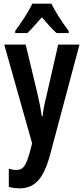

<svg xmlns="http://www.w3.org/2000/svg" viewBox="-20 -786 456 1046"><path d="M260 -766H156C138 -726 95 -661 63 -618V-606H129C150 -626 178 -657 208 -692C237 -658 263 -628 288 -606H354V-618C318 -665 282 -721 260 -766ZM3 -543 155 -5 143 41C121 119 107 140 67 140C55 140 41 137 28 133V232C47 237 66 240 86 240C169 240 216 189 251 64L413 -543H297L233 -263C222 -219 215 -184 212 -152H208C203 -187 195 -227 187 -263L120 -543Z"/></svg>

Font: Noto Sans Khmer ExtraCondensed SemiBold
Style: Regular
Weight: 600
Width: 2
Designer: Danh Hong and the Monotype Design Team
Foundry: Monotype Imaging Inc.
Version: Version 2.004